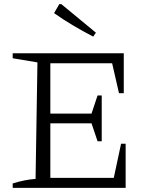

<svg xmlns="http://www.w3.org/2000/svg" viewBox="-20 -903 720 923"><path d="M562 -212H584V0H41V-21Q69 -30 96.5 -35.5Q124 -41 151 -43L160 -603L41 -623V-647H575V-455H552L519 -599H222V-357H420L449 -444H469V-224H449L420 -310H222V-48H527ZM428 -727Q380 -752 332.5 -780Q285 -808 240 -840L265 -883H275L441 -746Z"/></svg>

Font: Piazzolla Light
Style: Regular
Weight: 300
Designer: Juan Pablo del Peral
Foundry: Huerta Tipografica
Version: Version 1.330